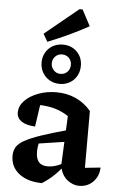

<svg xmlns="http://www.w3.org/2000/svg" viewBox="-64 -1017 658 1071"><g transform="rotate(5 265.5 -481.5)"><path d="M421 8Q385 8 354 -16.5Q323 -41 311 -92L324 -374Q254 -422 154 -422Q138 -422 122 -420Q106 -418 92 -415L169 -452L147 -300Q96 -303 70 -321Q44 -339 44 -370Q44 -406 72 -435.5Q100 -465 147 -483Q194 -501 250 -501Q309 -501 358.5 -478.5Q408 -456 444 -413V-95L531 -104Q530 -71 515 -45.5Q500 -20 475.5 -6Q451 8 421 8ZM212 11Q131 10 83.5 -27.5Q36 -65 36 -127Q36 -154 48 -175Q60 -196 93 -214.5Q126 -233 186.5 -253.5Q247 -274 343 -300V-233L138 -202L179 -220Q174 -205 172 -190Q170 -175 170 -161Q170 -123 186 -104Q202 -85 236 -85Q259 -85 283.5 -93Q308 -101 335 -118V-105Q309 -70 279.5 -41.5Q250 -13 212 11ZM263 -549Q231 -549 206 -563.5Q181 -578 166.5 -603Q152 -628 152 -660Q152 -691 166.5 -716Q181 -741 206 -755Q231 -769 262 -769Q310 -769 341 -738Q372 -707 372 -660Q372 -628 358 -603Q344 -578 319 -563.5Q294 -549 263 -549ZM262 -605Q286 -605 301 -621Q316 -637 316 -659Q316 -683 301 -698.5Q286 -714 262 -714Q240 -714 224.5 -698.5Q209 -683 209 -659Q209 -637 224.5 -621Q240 -605 262 -605ZM174 -777 149 -820 337 -974H354L402 -884Q346 -853 289 -826.5Q232 -800 174 -777Z"/></g></svg>

Font: Piazzolla 24pt
Style: Bold
Weight: 700
Designer: Juan Pablo del Peral
Foundry: Huerta Tipografica
Version: Version 2.005